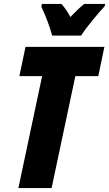

<svg xmlns="http://www.w3.org/2000/svg" viewBox="-20 -951 552 971"><path d="M193 -566H78L109 -714H508L477 -566H361L241 0H73ZM189 -917 192 -931H291Q316 -903 336 -865Q381 -912 406 -931H512L509 -919Q484 -893 445.5 -845.5Q407 -798 390 -771H244Q235 -804 220 -844Q205 -884 189 -917Z"/></svg>

Font: Noto Sans UI CondBlack
Style: Italic
Weight: 900
Width: 3
Italic angle: -12°
Designer: Monotype Design Team
Foundry: Monotype Imaging Inc.
Version: Version 1.001